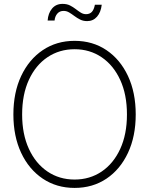

<svg xmlns="http://www.w3.org/2000/svg" viewBox="-20 -944 756 974"><path d="M358.4 9.3Q267.1 9.3 196.8 -37.8Q126.5 -85 87.2 -168.9Q47.9 -252.9 47.9 -363.3Q47.9 -474.6 87.4 -558.6Q127 -642.6 197 -689.7Q267.1 -736.8 358.4 -736.8Q450.2 -736.8 520 -689.7Q589.8 -642.6 629.2 -558.6Q668.5 -474.6 668.5 -363.3Q668.5 -252.4 629.2 -168.5Q589.8 -84.5 520 -37.6Q450.2 9.3 358.4 9.3ZM358.4 -33.2Q435.5 -33.2 495.6 -73.7Q555.7 -114.3 589.8 -188.5Q624 -262.7 624 -363.3Q624 -464.4 589.8 -538.6Q555.7 -612.8 495.6 -653.6Q435.5 -694.3 358.4 -694.3Q281.7 -694.3 221.4 -654.1Q161.1 -613.8 126.7 -539.3Q92.3 -464.8 92.3 -363.3Q92.3 -263.2 126.5 -189Q160.6 -114.7 220.7 -74Q280.8 -33.2 358.4 -33.2ZM421.9 -836.9Q402.3 -836.9 386.7 -844.7Q371.1 -852.5 357.4 -862.8Q343.8 -873 330.6 -880.9Q317.4 -888.7 302.7 -888.7Q282.7 -888.7 270.8 -875Q258.8 -861.3 256.8 -839.8H221.7Q224.1 -876.5 243.9 -900.4Q263.7 -924.3 297.4 -924.3Q319.3 -924.3 335.2 -916.3Q351.1 -908.2 364.3 -897.9Q377.4 -887.7 389.9 -879.9Q402.3 -872.1 416.5 -872.1Q434.6 -872.1 445.6 -883.3Q456.5 -894.5 461.4 -919.9H496.1Q491.7 -881.8 472.2 -859.4Q452.6 -836.9 421.9 -836.9Z"/></svg>

Font: Inter 28pt ExtraLight
Style: Regular
Weight: 250
Designer: Rasmus Andersson
Foundry: rsms
Version: Version 4.001;git-66647c0bb